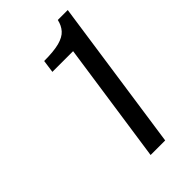

<svg xmlns="http://www.w3.org/2000/svg" viewBox="-155 -878 542 542"><g transform="rotate(-45 115.5 -607.5)"><path d="M106.7 -380 159.3 -742H76.6L81.9 -780.1Q120.3 -780.1 142.8 -786Q165.2 -792 176.1 -804.3Q187 -816.5 191 -834.8H230.7L164.9 -380Z"/></g></svg>

Font: Public Sans
Style: Italic
Weight: 400
Italic angle: -8°
Designer: The Public Sans project authors (U.S. Web Design System). Libre Franklin designed by Pablo Impallari and Rodrigo Fuenzal
Version: Version 1.008; ttfautohint (v1.8.1) -l 8 -r 50 -G 200 -x 14 